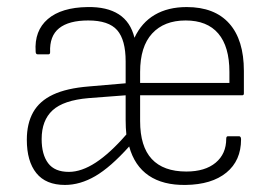

<svg xmlns="http://www.w3.org/2000/svg" viewBox="-20 -513 775 544"><path d="M164 11Q110 11 83 -22.5Q56 -56 56 -117Q56 -163 74 -195Q92 -227 130.5 -245Q169 -263 231 -268L336 -277V-339Q336 -400 312 -427.5Q288 -455 230 -455Q175 -455 147.5 -433Q120 -411 122 -365Q122 -359 117 -359H87Q81 -359 81 -367Q77 -426 115.5 -459Q154 -492 228 -493Q283 -494 316.5 -472.5Q350 -451 361 -406Q381 -449 418.5 -471Q456 -493 509 -493Q588 -493 629.5 -446.5Q671 -400 671 -312V-248Q671 -243 666 -243H377V-170Q377 -98 410 -62.5Q443 -27 508 -27Q561 -27 591 -52Q621 -77 621 -120Q621 -127 626 -127H657Q663 -127 663 -118Q663 -58 621.5 -24Q580 10 506 11Q442 12 401.5 -15.5Q361 -43 346 -98Q293 -39 250 -14Q207 11 164 11ZM175 -26Q211 -26 251.5 -52.5Q292 -79 338 -132Q337 -141 336.5 -151.5Q336 -162 336 -173V-243L231 -235Q160 -229 129 -200.5Q98 -172 98 -119Q98 -75 116.5 -50.5Q135 -26 175 -26ZM377 -278H630V-309Q630 -381 598.5 -418Q567 -455 506 -455Q445 -455 411 -418Q377 -381 377 -309Z"/></svg>

Font: Sofia Sans Semi Condensed ExtraLight
Style: Regular
Weight: 250
Version: Version 4.100